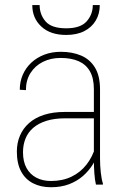

<svg xmlns="http://www.w3.org/2000/svg" viewBox="-20 -748 508 778"><path d="M360.4 -99.6V-386.2Q360.4 -430.7 344.7 -458.5Q329.1 -486.3 299.1 -499.8Q269 -513.2 225.6 -513.2Q185.5 -513.2 153.8 -497.3Q122.1 -481.4 103.5 -452.1Q85 -422.9 85 -382.8L60.1 -384.3Q60.1 -417 72.3 -445.1Q84.5 -473.1 106.7 -493.9Q128.9 -514.6 159.4 -526.4Q189.9 -538.1 226.6 -538.1Q272.9 -538.1 308.6 -522.9Q344.2 -507.8 364.7 -474.4Q385.3 -440.9 385.3 -385.3V-106Q385.3 -77.1 388.4 -48.8Q391.6 -20.5 397 -4.4V0H368.7Q364.3 -19 362.3 -46.4Q360.4 -73.7 360.4 -99.6ZM370.1 -294.4 371.1 -268.6H245.1Q200.2 -268.6 167.7 -258.3Q135.3 -248 114.3 -229.7Q93.3 -211.4 83.3 -186.3Q73.2 -161.1 73.2 -131.3Q73.2 -92.8 87.6 -66.9Q102.1 -41 127.7 -27.8Q153.3 -14.6 186.5 -14.6Q233.4 -14.6 269.5 -32Q305.7 -49.3 330.3 -80.8Q355 -112.3 367.7 -155.3L378.9 -131.3Q371.1 -106 355.5 -80.8Q339.8 -55.7 316.2 -34.9Q292.5 -14.2 260.3 -1.7Q228 10.7 186.5 10.7Q145 10.7 113.8 -5.4Q82.5 -21.5 65.4 -53.5Q48.3 -85.4 48.3 -133.8Q48.3 -168.9 60.8 -198.2Q73.2 -227.5 97.7 -249.3Q122.1 -271 158.4 -282.7Q194.8 -294.4 242.7 -294.4ZM356 -727.5H384.3Q384.3 -691.9 367.9 -664.6Q351.6 -637.2 321.3 -621.8Q291 -606.4 248 -606.4Q184.1 -606.4 147.5 -640.4Q110.8 -674.3 110.8 -727.5H140.6Q140.6 -689 164.8 -661.1Q189 -633.3 248 -633.3Q306.2 -633.3 331.1 -661.4Q356 -689.5 356 -727.5Z"/></svg>

Font: Roboto Condensed Thin
Style: Regular
Weight: 250
Width: 3
Designer: Christian Robertson
Foundry: Google
Version: Version 3.009; 2024